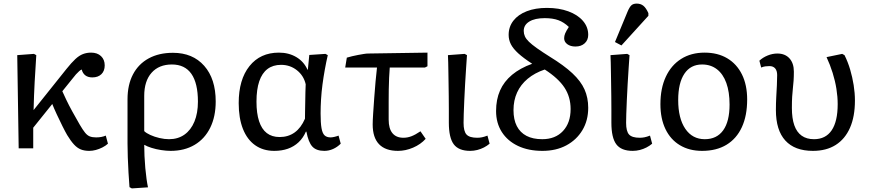

<svg xmlns="http://www.w3.org/2000/svg" viewBox="-20 -826 4838 1069"><path d="M477 14Q450 14 430 6Q410 -2 392 -21.5Q374 -41 354 -74Q344 -91 328 -123Q312 -155 296 -189.5Q280 -224 271 -247L165 -115L165 0H84L76 -519L169 -526L182 -519Q180 -481 177.5 -444Q175 -407 173 -370Q171 -333 169.5 -294Q168 -255 167 -213L350 -442Q378 -477 399.5 -497Q421 -517 442 -525Q463 -533 487 -533Q522 -533 542.5 -513.5Q563 -494 563 -462Q563 -431 544.5 -413Q526 -395 494 -395Q470 -395 455 -406.5Q440 -418 435 -439Q429 -437 421 -430Q413 -423 403 -412Q393 -401 381 -385L327 -318Q335 -300 349 -270.5Q363 -241 382.5 -205.5Q402 -170 424 -132Q441 -103 453.5 -87.5Q466 -72 480 -66.5Q494 -61 515 -61Q531 -61 544 -63.5Q557 -66 569 -71L581 -26Q568 -14 550 -5Q532 4 513.5 9Q495 14 477 14Z M714 223 701 216Q698 179 695.5 135.5Q693 92 691.5 49.5Q690 7 690 -27V-273Q690 -354 720.5 -412Q751 -470 808 -501Q865 -532 943 -532Q1053 -532 1117 -459.5Q1181 -387 1181 -261Q1181 -177 1150.5 -115Q1120 -53 1063.5 -19.5Q1007 14 930 14Q906 14 877 9.5Q848 5 823 -3Q798 -11 785 -19H783Q783 9 784.5 42.5Q786 76 789 109.5Q792 143 796 171Q800 199 804 217ZM921 -51Q971 -51 1007 -76.5Q1043 -102 1062.5 -149Q1082 -196 1082 -260Q1082 -363 1045.5 -415Q1009 -467 937 -467Q865 -467 824 -421Q783 -375 783 -292V-96Q794 -85 817 -74.5Q840 -64 868 -57.5Q896 -51 921 -51Z M1507 14Q1445 14 1400.5 -17.5Q1356 -49 1332.5 -108.5Q1309 -168 1309 -252Q1309 -383 1369 -458Q1429 -533 1533 -533Q1588 -533 1630 -508Q1672 -483 1692 -438H1694L1702 -520L1792 -526L1805 -519Q1796 -480 1788.5 -438.5Q1781 -397 1775.5 -355.5Q1770 -314 1767.5 -273Q1765 -232 1765 -194Q1765 -142 1770 -113Q1775 -84 1787 -72.5Q1799 -61 1821 -61Q1829 -61 1842 -64Q1855 -67 1865 -71L1877 -26Q1858 -7 1834.5 3.5Q1811 14 1786 14Q1741 14 1719 -10Q1697 -34 1686 -93H1683Q1668 -58 1642.5 -34Q1617 -10 1583 2Q1549 14 1507 14ZM1537 -63Q1585 -63 1620.5 -88.5Q1656 -114 1678 -165Q1678 -180 1678.5 -205Q1679 -230 1679.5 -259Q1680 -288 1680.5 -314Q1681 -340 1682 -357Q1671 -405 1633 -435Q1595 -465 1545 -465Q1500 -465 1469.5 -442Q1439 -419 1423.5 -373.5Q1408 -328 1408 -260Q1408 -195 1422.5 -151Q1437 -107 1465.5 -85Q1494 -63 1537 -63Z M2196 14Q2126 14 2090.5 -23Q2055 -60 2055 -133Q2055 -153 2057.5 -192.5Q2060 -232 2063.5 -279.5Q2067 -327 2071 -372.5Q2075 -418 2079 -450H1902L1911 -505Q1924 -509 1940.5 -513Q1957 -517 1973.5 -520Q1990 -523 2005 -525.5Q2020 -528 2030 -528L2360 -533V-457L2346 -450H2150Q2148 -425 2146.5 -393Q2145 -361 2144.5 -327Q2144 -293 2144 -260.5Q2144 -228 2144 -202Q2144 -176 2144 -160Q2144 -110 2165 -84.5Q2186 -59 2226 -59Q2249 -59 2271 -67.5Q2293 -76 2321 -95L2350 -53Q2322 -22 2280 -4Q2238 14 2196 14Z M2598 14Q2534 14 2506.5 -22.5Q2479 -59 2479 -143Q2479 -180 2479 -217Q2479 -254 2478.5 -290Q2478 -326 2477.5 -359.5Q2477 -393 2476.5 -423Q2476 -453 2475.5 -477.5Q2475 -502 2474 -519L2567 -526L2580 -519Q2578 -488 2575 -445.5Q2572 -403 2569.5 -357Q2567 -311 2565 -268Q2563 -225 2562 -192Q2561 -159 2561 -142Q2561 -95 2577.5 -77Q2594 -59 2637 -59Q2650 -59 2663 -61.5Q2676 -64 2694 -71L2706 -26Q2692 -14 2674.5 -5Q2657 4 2637.5 9Q2618 14 2598 14Z M3000 14Q2922 14 2864 -13.5Q2806 -41 2774 -91Q2742 -141 2742 -208Q2742 -272 2764 -322Q2786 -372 2831 -409.5Q2876 -447 2943 -471Q2894 -503 2865.5 -529Q2837 -555 2824.5 -579.5Q2812 -604 2812 -632Q2812 -677 2838.5 -711Q2865 -745 2913 -763.5Q2961 -782 3025 -782Q3092 -782 3144 -763Q3196 -744 3225.5 -710Q3255 -676 3255 -632Q3255 -603 3235.5 -585Q3216 -567 3184 -567Q3156 -567 3138.5 -580Q3121 -593 3121 -613Q3121 -626 3126.5 -639.5Q3132 -653 3147 -676Q3120 -702 3089 -713.5Q3058 -725 3013 -725Q2958 -725 2927 -706Q2896 -687 2896 -654Q2896 -638 2902.5 -623.5Q2909 -609 2925 -593.5Q2941 -578 2969 -558Q2997 -538 3040 -511Q3120 -462 3167 -418Q3214 -374 3234.5 -328Q3255 -282 3255 -226Q3255 -155 3222.5 -101Q3190 -47 3133 -16.5Q3076 14 3000 14ZM2999 -51Q3072 -51 3114.5 -96.5Q3157 -142 3157 -219Q3157 -286 3123 -338Q3089 -390 3013 -439Q2957 -420 2918 -387.5Q2879 -355 2859 -311Q2839 -267 2839 -213Q2839 -160 2857.5 -124Q2876 -88 2911.5 -69.5Q2947 -51 2999 -51Z M3503 14Q3439 14 3411.5 -22.5Q3384 -59 3384 -143Q3384 -180 3384 -217Q3384 -254 3383.5 -290Q3383 -326 3382.5 -359.5Q3382 -393 3381.5 -423Q3381 -453 3380.5 -477.5Q3380 -502 3379 -519L3472 -526L3485 -519Q3483 -488 3480 -445.5Q3477 -403 3474.5 -357Q3472 -311 3470 -268Q3468 -225 3467 -192Q3466 -159 3466 -142Q3466 -95 3482.5 -77Q3499 -59 3542 -59Q3555 -59 3568 -61.5Q3581 -64 3599 -71L3611 -26Q3597 -14 3579.5 -5Q3562 4 3542.5 9Q3523 14 3503 14ZM3440 -573 3404 -592 3474 -761Q3485 -787 3495.5 -796.5Q3506 -806 3525 -806Q3547 -806 3562 -794Q3577 -782 3590 -753V-738Z M3889 14Q3818 14 3765.5 -17.5Q3713 -49 3685 -107.5Q3657 -166 3657 -246Q3657 -334 3687 -398.5Q3717 -463 3772.5 -498Q3828 -533 3903 -533Q3976 -533 4029 -501.5Q4082 -470 4111 -411.5Q4140 -353 4140 -272Q4140 -182 4110.5 -118Q4081 -54 4025 -20Q3969 14 3889 14ZM3904 -51Q3971 -51 4006.5 -100.5Q4042 -150 4042 -244Q4042 -314 4024 -364Q4006 -414 3971.5 -440.5Q3937 -467 3889 -467Q3825 -467 3790.5 -415.5Q3756 -364 3756 -269Q3756 -167 3795.5 -109Q3835 -51 3904 -51Z M4506 14Q4405 14 4352.5 -43.5Q4300 -101 4300 -213Q4300 -252 4302 -286.5Q4304 -321 4305.5 -352Q4307 -383 4307 -408Q4307 -432 4296 -445Q4285 -458 4264 -458Q4252 -458 4241 -456.5Q4230 -455 4218 -450L4208 -488Q4227 -506 4254 -517Q4281 -528 4308 -528Q4351 -528 4375.5 -501Q4400 -474 4400 -427Q4400 -399 4398.5 -377Q4397 -355 4394.5 -334Q4392 -313 4390.5 -287Q4389 -261 4389 -225Q4389 -167 4402.5 -128.5Q4416 -90 4443.5 -70.5Q4471 -51 4512 -51Q4577 -51 4610.5 -100.5Q4644 -150 4644 -246Q4644 -287 4637 -331Q4630 -375 4616 -420Q4602 -465 4582 -508L4669 -526L4682 -519Q4701 -481 4713.5 -438.5Q4726 -396 4733 -352Q4740 -308 4740 -266Q4740 -177 4712.5 -114.5Q4685 -52 4633 -19Q4581 14 4506 14Z"/></svg>

Font: Literata Variable Black
Style: Regular
Weight: 900
Designer: Latin by Veronika Burian and Jose Scaglione. Greek by Irene Vlachou. Cyrillic by Vera Evstafieva.
Foundry: TypeTogether
Version: Version 3.021